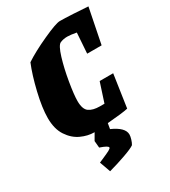

<svg xmlns="http://www.w3.org/2000/svg" viewBox="-208 -728 949 1071"><g transform="rotate(-30 266.5 -192.0)"><path d="M395 -391 404 -522Q367 -529 346 -529Q321 -529 300 -520Q281 -512 261.5 -448Q242 -384 229 -306Q216 -228 216 -189Q216 -136 240.5 -118.5Q265 -101 310 -101H339L379 -224H466L435 -14Q401 -6 301 2L295 37Q374 72 374 117Q374 129 368.5 147Q363 165 356 176Q340 188 286.5 207Q233 226 178 241L153 171L176 161Q211 146 226 138Q241 130 241 124Q241 113 191 96L187 52L212 9H210Q169 9 126.5 -10.5Q84 -30 54.5 -74.5Q25 -119 25 -189Q25 -254 47.5 -348.5Q70 -443 97 -508Q153 -545 240.5 -585Q328 -625 354 -625Q382 -625 438.5 -622Q495 -619 533 -616L488 -391Z"/></g></svg>

Font: Grenze Black
Style: Italic
Weight: 900
Italic angle: -10°
Designer: Renata Polastri
Foundry: Omnibus-Type
Version: Version 1.002; ttfautohint (v1.8)